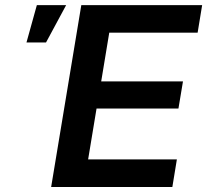

<svg xmlns="http://www.w3.org/2000/svg" viewBox="-20 -748 829 768"><path d="M184.6 0 305.2 -727.5H788.6L770.5 -617.2H417L384.8 -422.4H711.9L693.8 -314H366.2L332.5 -110.4H687.5L669.4 0ZM85.9 -578.1 127.4 -727.5H244.6L164.1 -578.1Z"/></svg>

Font: Inter 20pt SemiBold
Style: Italic
Weight: 600
Italic angle: -9.3988°
Version: Version 4.001;git-66647c0bb